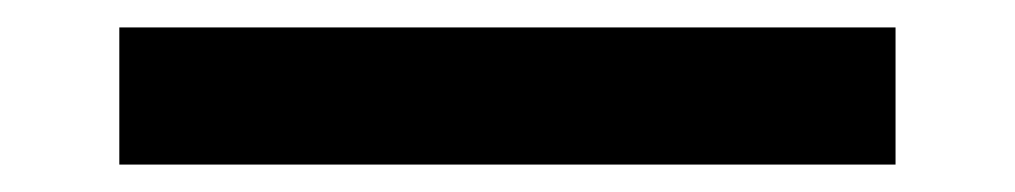

<svg xmlns="http://www.w3.org/2000/svg" viewBox="-20 -420 740 140"><path d="M67 -300V-400H633V-300Z"/></svg>

Font: Martian Mono
Style: Regular
Weight: 400
Monospace: yes
Designer: Roman Shamin
Foundry: Evil Martians
Version: Version 1.000; ttfautohint (v1.8.4.7-5d5b)